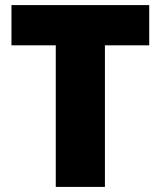

<svg xmlns="http://www.w3.org/2000/svg" viewBox="-20 -734 631 754"><path d="M392 0V-556H566V-714H25V-556H199V0Z"/></svg>

Font: Noto Sans Malayalam Black
Style: Regular
Weight: 900
Designer: Jelle Bosma - Monotype Design Team
Foundry: Monotype Imaging Inc.
Version: Version 2.104